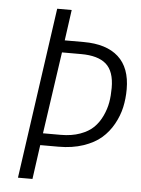

<svg xmlns="http://www.w3.org/2000/svg" viewBox="-51 -726 564 766"><g transform="rotate(5 231.5 -342.5)"><path d="M264.2 -562Q355 -562 403.1 -518.6Q451.2 -475.1 451.2 -389.2Q451.2 -351.1 443.6 -316.7Q436 -282.2 417.5 -248.8Q398.9 -215.3 371.1 -191.2Q343.3 -167 299.3 -152.1Q255.4 -137.2 200.2 -137.2H127L107.9 0H49.8L147 -685.1H205.1L188 -562ZM205.1 -185.1Q248.5 -185.1 282.2 -197.3Q315.9 -209.5 335.9 -229.2Q356 -249 368.9 -276.6Q381.8 -304.2 386.5 -331.3Q391.1 -358.4 391.1 -389.2Q391.1 -455.6 358.4 -484.4Q325.7 -513.2 257.8 -513.2H181.2L133.8 -185.1Z"/></g></svg>

Font: Fira Sans Compressed Light
Style: Italic
Weight: 300
Width: 3
Italic angle: -8°
Designer: Carrois Corporate & Edenspiekermann AG
Foundry: Carrois Corporate GbR & Edenspiekermann AG
Version: Version 4.203;PS 004.203;hotconv 1.0.88;makeotf.lib2.5.64775